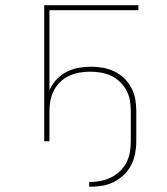

<svg xmlns="http://www.w3.org/2000/svg" viewBox="-20 -540 640 734"><path d="M321 174V156Q342 156 363 152Q384 148 403 139Q422 130 437.5 115.5Q453 101 463 82Q473 63 476.5 42Q480 21 480 0V-116Q480 -136 476.5 -156.5Q473 -177 463 -195Q453 -213 438 -227.5Q423 -242 404.5 -250.5Q386 -259 365.5 -262.5Q345 -266 325 -266Q304 -266 284 -262.5Q264 -259 245 -250.5Q226 -242 211 -227.5Q196 -213 186.5 -195Q177 -177 173 -156.5Q169 -136 169 -116V0H149V-520H509V-501H169V-195Q179 -218 196 -236Q213 -254 234 -265Q255 -276 279.5 -280.5Q304 -285 328 -285Q351 -285 373.5 -281Q396 -277 417 -267Q438 -257 454.5 -241Q471 -225 482 -204.5Q493 -184 497 -161.5Q501 -139 501 -116V0Q501 24 496.5 47.5Q492 71 481 92Q470 113 452.5 129.5Q435 146 413.5 156.5Q392 167 368 170.5Q344 174 321 174Z"/></svg>

Font: Zed Sans Thin Extended
Style: Regular
Weight: 100
Width: 7
Designer: Belleve Invis
Foundry: Belleve Invis
Version: Version 1.0.0; ttfautohint (v1.8.4)